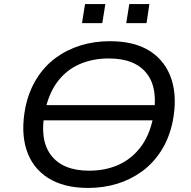

<svg xmlns="http://www.w3.org/2000/svg" viewBox="-20 -917 942 946"><path d="M162 -324 173 -399H797L786 -324ZM414 9Q294 9 216.5 -40.5Q139 -90 110.5 -179Q82 -268 105 -387Q122 -468 160.5 -529.5Q199 -591 254 -631.5Q309 -672 376.5 -693Q444 -714 521 -714Q644 -714 720 -664.5Q796 -615 825 -526Q854 -437 831 -319Q814 -237 775 -175.5Q736 -114 681 -73.5Q626 -33 558.5 -12Q491 9 414 9ZM419 -76Q499 -76 563 -104.5Q627 -133 671.5 -190.5Q716 -248 734 -335Q762 -477 704.5 -553Q647 -629 516 -629Q437 -629 372.5 -601Q308 -573 264.5 -516Q221 -459 202 -371Q173 -230 231 -153Q289 -76 419 -76ZM602 -803 617 -897H716L702 -803ZM384 -803 399 -897H499L484 -803Z"/></svg>

Font: Nunito Sans 7pt SemiExpanded
Style: Italic
Weight: 400
Width: 6
Italic angle: -9°
Designer: Vernon Adams
Foundry: Vernon Adams
Version: Version 3.101;gftools[0.9.27]